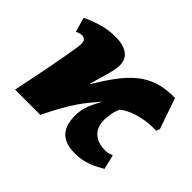

<svg xmlns="http://www.w3.org/2000/svg" viewBox="-118 -728 940 940"><g transform="rotate(45 352.0 -258.5)"><path d="M476 14Q430 14 400.5 -2.5Q371 -19 358 -52.5Q345 -86 348 -136Q350 -157 355.5 -176Q361 -195 371 -215.5Q381 -236 394 -261Q373 -236 353 -212Q333 -188 313.5 -159Q294 -130 272.5 -92Q251 -54 225 0H50Q65 -70 76 -126.5Q87 -183 95 -224.5Q103 -266 108 -295.5Q113 -325 116 -343Q119 -361 120 -368Q124 -400 116.5 -410Q109 -420 93 -420Q87 -420 79 -418Q71 -416 60 -411L39 -486Q66 -500 113.5 -515.5Q161 -531 215 -531Q275 -531 304.5 -505.5Q334 -480 328 -430Q327 -417 321 -393.5Q315 -370 306.5 -341Q298 -312 289 -280H292Q328 -341 362.5 -387Q397 -433 435 -464Q473 -495 521 -510.5Q569 -526 633 -525L688 -365L681 -346Q632 -348 590 -339Q548 -330 520 -316.5Q492 -303 481 -292Q475 -278 472 -268Q469 -258 467.5 -247.5Q466 -237 464 -222Q460 -187 470.5 -159.5Q481 -132 507 -116.5Q533 -101 576 -101Q585 -101 592.5 -103Q600 -105 616 -111L634 -35Q618 -26 595 -14Q572 -2 542.5 6Q513 14 476 14Z"/></g></svg>

Font: Literata Black
Style: Italic
Weight: 900
Italic angle: -2°
Designer: Latin by Veronika Burian and Jose Scaglione. Greek by Irene Vlachou. Cyrillic by Vera Evstafieva
Foundry: TypeTogether
Version: Version 3.002